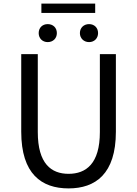

<svg xmlns="http://www.w3.org/2000/svg" viewBox="-20 -1034 761 1067"><path d="M361 13C510 13 624 -67 624 -302V-733H535V-300C535 -124 458 -68 361 -68C265 -68 190 -124 190 -300V-733H98V-302C98 -67 211 13 361 13ZM245 -800C275 -800 296 -821 296 -850C296 -880 275 -900 245 -900C216 -900 195 -880 195 -850C195 -821 216 -800 245 -800ZM210 -962H509V-1014H210ZM475 -800C504 -800 525 -821 525 -850C525 -880 504 -900 475 -900C446 -900 424 -880 424 -850C424 -821 446 -800 475 -800Z"/></svg>

Font: Noto Sans Mono CJK HK
Style: Regular
Weight: 400
Designer: Ryoko NISHIZUKA 西塚涼子 (kana, bopomofo & ideographs); Paul D. Hunt (Latin, Greek & Cyrillic); Sandoll Communications 산돌커뮤니
Foundry: Adobe
Version: Version 2.004;hotconv 1.0.118;makeotfexe 2.5.65603